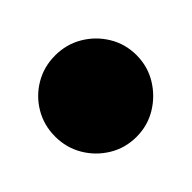

<svg xmlns="http://www.w3.org/2000/svg" viewBox="-137 -498 375 375"><g transform="rotate(45 50.5 -310.5)"><path d="M-62 -310Q-62 -279 -47 -253.5Q-32 -228 -6.5 -213Q19 -198 50 -198Q81 -198 106.5 -213Q132 -228 147.5 -253.5Q163 -279 163 -310Q163 -341 147.5 -366.5Q132 -392 106.5 -407.5Q81 -423 50 -423Q19 -423 -6.5 -407.5Q-32 -392 -47 -366.5Q-62 -341 -62 -310Z"/></g></svg>

Font: Linefont Black
Style: Regular
Weight: 900
Monospace: yes
Version: Version 3.002;gftools[0.9.33]